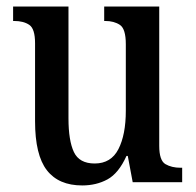

<svg xmlns="http://www.w3.org/2000/svg" viewBox="-20 -556 597 586"><path d="M231 10Q159 10 123 -36.5Q87 -83 87 -186V-424Q87 -468 69.5 -480Q52 -492 23 -492H20V-536H189V-195Q189 -127 205.5 -92Q222 -57 269 -57Q319 -57 341.5 -101Q364 -145 364 -218V-421Q364 -468 346 -480Q328 -492 301 -492H298V-536H466V-111Q466 -66 485 -55Q504 -44 531 -44H536V0H385L370 -80H366Q342 -27 308 -8.5Q274 10 231 10Z"/></svg>

Font: Noto Serif Tamil Condensed Medium
Style: Italic
Weight: 500
Width: 3
Italic angle: -12°
Designer: Indian Type Foundry, Tom Grace, and the Monotype Design Team
Foundry: Monotype Imaging Inc.
Version: Version 2.003; ttfautohint (v1.8.4.7-5d5b)